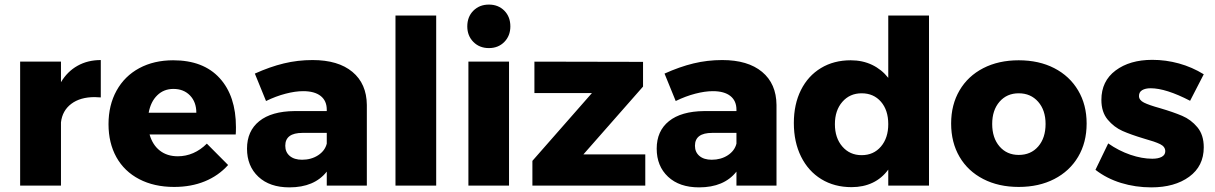

<svg xmlns="http://www.w3.org/2000/svg" viewBox="-20 -810 5302 838"><path d="M419.9 -547.9V-384.8Q411.1 -385.7 393.1 -386.2Q330.1 -386.2 291 -356.7Q252 -327.1 246.1 -275.9V0H67.9V-541H246.1V-451.2Q273.9 -498 318.4 -522.9Q362.8 -547.9 419.9 -547.9Z M1009.8 -254.9Q1009.8 -233.9 1008.8 -223.1H632.8Q646 -177.2 677.7 -152.6Q709.5 -127.9 755.9 -127.9Q791 -127.9 823.2 -141.8Q855.5 -155.8 882.8 -183.1L975.6 -89.8Q933.6 -43 874 -18.6Q814.5 5.9 739.7 5.9Q652.8 5.9 587.6 -28.1Q522.5 -62 488 -124Q453.6 -186 453.6 -268.1Q453.6 -351.1 488.8 -414.6Q523.9 -478 587.9 -512.5Q651.9 -546.9 735.8 -546.9Q867.7 -546.9 938.7 -469Q1009.8 -391.1 1009.8 -254.9ZM836.9 -317.9Q836.9 -364.7 809.3 -393.3Q781.7 -421.9 736.8 -421.9Q694.8 -421.9 666.3 -394Q637.7 -366.2 628.9 -317.9Z M1581.1 -352.1V0H1406.2V-61Q1352.1 7.8 1243.2 7.8Q1157.2 7.8 1107.7 -38.6Q1058.1 -85 1058.1 -161.1Q1058.1 -238.3 1111.6 -281.2Q1165 -324.2 1265.1 -325.2H1406.2V-331.1Q1406.2 -370.1 1379.6 -391.1Q1353 -412.1 1303.2 -412.1Q1269 -412.1 1226.6 -401.1Q1184.1 -390.1 1141.1 -369.1L1092.3 -488.8Q1158.2 -518.6 1218.8 -533.2Q1279.3 -547.9 1344.2 -547.9Q1456.1 -547.9 1518.1 -496.3Q1580.1 -444.8 1581.1 -352.1ZM1406.2 -183.1V-230H1300.3Q1225.1 -230 1225.1 -173.8Q1225.1 -146 1244.6 -129.4Q1264.2 -112.8 1298.3 -112.8Q1338.4 -112.8 1368.4 -132.3Q1398.4 -151.9 1406.2 -183.1Z M1706.1 -742.2H1883.8V0H1706.1Z M2019.5 0ZM2024.4 -541H2201.7V0H2024.4ZM2207.5 -694.8Q2207.5 -653.8 2181.2 -627Q2154.8 -600.1 2113.8 -600.1Q2072.8 -600.1 2046.1 -627Q2019.5 -653.8 2019.5 -694.8Q2019.5 -736.8 2046.1 -763.4Q2072.8 -790 2113.8 -790Q2154.8 -790 2181.2 -763.4Q2207.5 -736.8 2207.5 -694.8Z M2312.5 -541 2786.6 -540V-432.1L2526.4 -136.2H2796.4V0H2303.7V-107.9L2563.5 -403.8H2312.5Z M3369.1 -352.1V0H3194.3V-61Q3140.1 7.8 3031.2 7.8Q2945.3 7.8 2895.8 -38.6Q2846.2 -85 2846.2 -161.1Q2846.2 -238.3 2899.7 -281.2Q2953.1 -324.2 3053.2 -325.2H3194.3V-331.1Q3194.3 -370.1 3167.7 -391.1Q3141.1 -412.1 3091.3 -412.1Q3057.1 -412.1 3014.6 -401.1Q2972.2 -390.1 2929.2 -369.1L2880.4 -488.8Q2946.3 -518.6 3006.8 -533.2Q3067.4 -547.9 3132.3 -547.9Q3244.1 -547.9 3306.2 -496.3Q3368.2 -444.8 3369.1 -352.1ZM3194.3 -183.1V-230H3088.4Q3013.2 -230 3013.2 -173.8Q3013.2 -146 3032.7 -129.4Q3052.2 -112.8 3086.4 -112.8Q3126.5 -112.8 3156.5 -132.3Q3186.5 -151.9 3194.3 -183.1Z M4034.7 -742.2V0H3856.9V-69.8Q3829.1 -31.7 3788.6 -12.5Q3748 6.8 3696.8 6.8Q3621.6 6.8 3564.7 -28.1Q3507.8 -63 3476.3 -126.5Q3444.8 -189.9 3444.8 -272.9Q3444.8 -355 3475.8 -417Q3506.8 -479 3563 -512.9Q3619.1 -546.9 3692.9 -546.9Q3744.6 -546.9 3786.4 -526.9Q3828.1 -506.8 3856.9 -470.2V-742.2ZM3856.9 -268.1Q3856.9 -329.1 3825 -366Q3793 -402.8 3740.7 -402.8Q3689 -402.8 3656.5 -365.5Q3624 -328.1 3624 -268.1Q3624 -208 3656.5 -170.4Q3689 -132.8 3740.7 -132.8Q3793 -132.8 3825 -170.4Q3856.9 -208 3856.9 -268.1Z M4722.7 -271Q4722.7 -188 4685.5 -125.5Q4648.4 -63 4581.5 -28.6Q4514.6 5.9 4426.3 5.9Q4338.4 5.9 4271.5 -28.6Q4204.6 -63 4168 -125.5Q4131.3 -188 4131.3 -271Q4131.3 -353 4168 -415.5Q4204.6 -478 4271.5 -512.5Q4338.4 -546.9 4426.3 -546.9Q4514.6 -546.9 4581.5 -512.5Q4648.4 -478 4685.5 -415.5Q4722.7 -353 4722.7 -271ZM4310.5 -269Q4310.5 -208 4342.5 -170.9Q4374.5 -133.8 4426.3 -133.8Q4479.5 -133.8 4511.5 -170.9Q4543.5 -208 4543.5 -269Q4543.5 -329.1 4511 -366Q4478.5 -402.8 4426.3 -402.8Q4374.5 -402.8 4342.5 -366Q4310.5 -329.1 4310.5 -269Z M5002 -424.8Q4979 -424.8 4965.1 -416.5Q4951.2 -408.2 4951.2 -391.1Q4951.2 -373 4973.1 -362.1Q4995.1 -351.1 5043 -337.9Q5101.1 -320.8 5139.6 -304.4Q5178.2 -288.1 5206.1 -254.6Q5233.9 -221.2 5233.9 -167Q5233.9 -85 5170.4 -38.6Q5106.9 7.8 5004.9 7.8Q4936 7.8 4873 -11.5Q4810.1 -30.8 4761.2 -68.8L4816.9 -184.1Q4862.8 -151.9 4913.6 -134.5Q4964.4 -117.2 5009.3 -117.2Q5035.2 -117.2 5050.5 -125.5Q5065.9 -133.8 5065.9 -149.9Q5065.9 -169.9 5043.5 -180.9Q5021 -191.9 4973.1 -205.1Q4916 -222.2 4879.2 -238.5Q4842.3 -254.9 4814.7 -287.8Q4787.1 -320.8 4787.1 -374Q4787.1 -456.1 4849.1 -502.4Q4911.1 -548.8 5009.3 -548.8Q5068.4 -548.8 5125.7 -533Q5183.1 -517.1 5233.9 -485.8L5174.3 -370.1Q5068.8 -424.8 5002 -424.8Z"/></svg>

Font: Argentum Sans
Style: Bold
Weight: 700
Designer: Julieta Ulanovsky (Modified by Cristiano Sobral)
Foundry: Julieta Ulanovsky
Version: Version 1.000; ttfautohint (v1.5.65-e2d9)